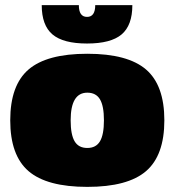

<svg xmlns="http://www.w3.org/2000/svg" viewBox="-20 -720 682 750"><path d="M91.5 -448.5Q163 -510 321 -510Q479 -510 550.5 -448.5Q622 -387 622 -250Q622 -113 550.5 -51.5Q479 10 321 10Q163 10 91.5 -51.5Q20 -113 20 -250Q20 -387 91.5 -448.5ZM256 -250Q256 -194 271.5 -168Q287 -142 321 -142Q355 -142 370.5 -168Q386 -194 386 -250Q386 -306 370.5 -332Q355 -358 321 -358Q256 -358 256 -250ZM497 -700Q497 -621 455 -585.5Q413 -550 320 -550Q227 -550 185 -585.5Q143 -621 143 -700H288Q288 -654 320 -654Q352 -654 352 -700Z"/></svg>

Font: Fivo Sans Modern ExtBlk
Style: Regular
Weight: 950
Designer: Alexander Slobzheninov
Foundry: Alexander Slobzheninov
Version: 1.0